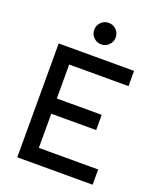

<svg xmlns="http://www.w3.org/2000/svg" viewBox="-162 -1001 910 1099"><g transform="rotate(20 293.0 -451.0)"><path d="M78.1 0V-693.4H175.8V0ZM78.1 0V-92.8H537.1V0ZM78.1 -300.8V-393.6H449.2V-300.8ZM78.1 -600.6V-693.4H537.1V-600.6ZM307.6 -771.5Q280.8 -771.5 261.5 -790.8Q242.2 -810.1 242.2 -836.9Q242.2 -864.3 261.5 -883.3Q280.8 -902.3 307.6 -902.3Q335 -902.3 354 -883.3Q373 -864.3 373 -836.9Q373 -810.1 354 -790.8Q335 -771.5 307.6 -771.5Z"/></g></svg>

Font: Cascadia Mono
Style: Regular
Weight: 400
Monospace: yes
Designer: Aaron Bell
Foundry: Saja Typeworks
Version: Version 2102.003